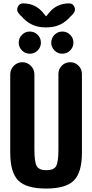

<svg xmlns="http://www.w3.org/2000/svg" viewBox="-20 -1095 540 1125"><path d="M280.3 -844.7Q280.3 -872.1 299.3 -891.1Q318.4 -910.2 345.2 -910.2Q372.1 -910.2 391.1 -891.1Q410.2 -872.1 410.2 -845.2Q410.2 -818.4 391.1 -799.3Q372.1 -780.3 345.2 -780.3Q318.4 -780.3 299.3 -799.3Q280.3 -818.4 280.3 -844.7ZM89.8 -844.7Q89.8 -872.1 108.9 -891.1Q127.9 -910.2 154.8 -910.2Q181.6 -910.2 200.7 -891.1Q219.7 -872.1 219.7 -845.2Q219.7 -818.4 200.7 -799.3Q181.6 -780.3 154.8 -780.3Q127.9 -780.3 108.9 -799.3Q89.8 -818.4 89.8 -844.7ZM460 -661.1V-200.2Q460 -84 412.6 -37.1Q365.2 9.8 250 9.8Q134.8 9.8 87.4 -37.1Q40 -84 40 -200.2V-659.2Q40 -688.5 61 -709.5Q82 -730.5 110.8 -730.5Q139.6 -730.5 160.6 -709.5Q181.6 -688.5 181.6 -659.2V-219.7Q181.6 -143.6 195.8 -120.6Q210 -97.7 252 -97.7Q293.9 -97.7 308.1 -120.6Q322.3 -143.6 322.3 -219.7V-661.1Q322.3 -690.4 342.3 -710.4Q362.3 -730.5 391.1 -730.5Q419.9 -730.5 439.9 -710.4Q460 -690.4 460 -661.1ZM384.8 -1075.2Q407.2 -1075.2 416 -1054.7Q424.8 -1034.2 411.1 -1017.6L400.4 -1004.9L394.5 -1000Q339.8 -934.6 254.9 -934.6H245.1Q160.2 -934.6 105.5 -1000L99.6 -1004.9L88.9 -1017.6Q75.2 -1033.2 84 -1054.2Q92.8 -1075.2 115.2 -1075.2Q190.4 -1075.2 236.3 -1015.6L248 -1001Q249 -1000 250 -1000L252 -1001L263.7 -1015.6Q309.6 -1075.2 384.8 -1075.2Z"/></svg>

Font: Rounded-X Mgen+ 1mn bold
Style: Bold
Weight: 700
Designer: [Source Han Sans]
Ryoko NISHIZUKA  (kana & ideographs); Paul D. Hunt (Latin, Greek & Cyrillic); Wenlong ZHANG  (bopomofo
Version: Version 1.059.20150602